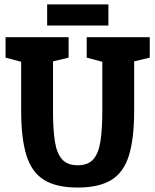

<svg xmlns="http://www.w3.org/2000/svg" viewBox="-20 -834 697 862"><path d="M582.3 -336Q582.3 -212 558.8 -136Q535.3 -60 479.7 -26Q424 8 328.7 8Q233.3 8 178 -26Q122.7 -60 98.8 -136Q75 -212 75 -336H218Q218 -254 226.3 -199.8Q234.7 -145.7 258.7 -118.8Q282.7 -92 328.7 -92Q375.3 -92 399 -118.8Q422.7 -145.7 431 -199.8Q439.3 -254 439.3 -336ZM439.3 -667H582.3V-336H439.3ZM218 -336H75V-667H218ZM5 -667H85L104.3 -548.7L5 -575.3ZM369.3 -667H449.3L468.7 -548.7L369.3 -575.3ZM174.7 -548 208 -667H288V-575.3ZM539 -548 572.3 -667H652.3V-575.3ZM191.7 -814.3H466.7V-719.3H191.7Z"/></svg>

Font: Epunda Slab Light
Style: Regular
Weight: 300
Designer: Simon Atzbach
Foundry: typofactur
Version: Version 1.102